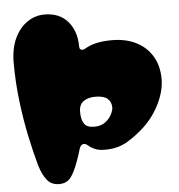

<svg xmlns="http://www.w3.org/2000/svg" viewBox="-56 -867 871 934"><g transform="rotate(-5 379.0 -400.0)"><path d="M195 14Q158 14 136.5 -12.5Q115 -39 101 -86Q84 -146 66.5 -227.5Q49 -309 37.5 -403Q26 -497 26 -592Q26 -663 49.5 -712.5Q73 -762 111.5 -788Q150 -814 195 -814Q269 -814 309.5 -766.5Q350 -719 350 -645Q350 -635 354.5 -631Q359 -627 364 -627Q370 -627 375 -629.5Q380 -632 385 -635Q432 -661 511 -661Q579 -661 629.5 -635.5Q680 -610 708 -563Q736 -516 736 -452Q736 -396 707 -335Q678 -274 629 -227Q590 -190 543 -161.5Q496 -133 434 -133Q407 -133 390.5 -138.5Q374 -144 360 -154Q351 -162 344.5 -166Q338 -170 332 -170Q317 -170 310 -150Q306 -136 300 -117Q294 -98 289 -86Q271 -36 251.5 -11Q232 14 195 14ZM389 -249Q422 -249 443.5 -265Q465 -281 475 -301.5Q485 -322 485 -334Q485 -362 466.5 -378Q448 -394 407 -394Q372 -394 349.5 -378.5Q327 -363 327 -327Q327 -288 341 -268.5Q355 -249 389 -249Z"/></g></svg>

Font: Matemasie
Style: Regular
Weight: 400
Designer: Adam Yeo
Version: Version 1.001; ttfautohint (v1.8.4.7-5d5b)